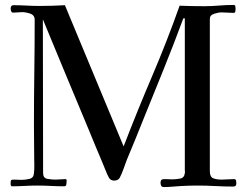

<svg xmlns="http://www.w3.org/2000/svg" viewBox="-20 -754 987 775"><path d="M934 -14Q934 -1 922 -1Q885 -1 849 -3Q813 -5 777 -5Q760 -5 743 -4.5Q726 -4 709 -3Q692 -2 675.5 -0.5Q659 1 642 1Q633 1 630.5 -4.5Q628 -10 628 -17Q628 -21 630 -25.5Q632 -30 637 -30Q640 -31 646 -31Q653 -31 660.5 -30.5Q668 -30 675 -30Q689 -30 706.5 -33Q724 -36 726 -55Q727 -58 726.5 -61Q726 -64 726 -67V-680H720Q682 -577 641 -475.5Q600 -374 559 -273Q543 -232 526 -191Q509 -150 492 -109Q485 -91 478.5 -72Q472 -53 463 -36Q456 -25 441 -25Q427 -25 420 -36Q412 -51 405.5 -68Q399 -85 392 -101Q377 -136 363 -170Q349 -204 335 -238Q289 -348 243.5 -457.5Q198 -567 153 -676Q153 -521 153.5 -365.5Q154 -210 154 -55Q154 -35 171.5 -32Q189 -29 204 -29Q214 -29 224 -30Q234 -31 244 -31Q249 -31 249 -25Q249 -20 248 -11Q247 -2 240 -2Q213 -2 185.5 -3.5Q158 -5 131 -5Q105 -5 78.5 -3.5Q52 -2 26 -2Q25 -4 24.5 -5.5Q24 -7 23 -8V-17Q23 -27 27 -28Q31 -29 38 -29Q46 -29 53 -28.5Q60 -28 67 -28Q82 -28 99 -32Q116 -36 117 -55Q119 -71 118.5 -87.5Q118 -104 118 -120Q118 -152 117.5 -184.5Q117 -217 117 -249Q117 -356 118.5 -462Q120 -568 120 -674Q120 -693 102 -699Q84 -705 69 -705Q60 -705 51 -704Q42 -703 33 -703Q27 -703 25 -709Q23 -715 23 -719Q23 -733 34 -733Q60 -733 87 -731.5Q114 -730 140 -730Q191 -730 242 -733L479 -163Q534 -306 594 -446.5Q654 -587 705 -731Q730 -730 754.5 -729.5Q779 -729 804 -729Q834 -729 863.5 -731.5Q893 -734 923 -734Q929 -734 930 -728Q931 -722 931 -718Q931 -714 930 -708Q929 -702 923 -702Q910 -702 898 -703Q886 -704 874 -704Q862 -704 844.5 -698.5Q827 -693 827 -678V-63Q827 -40 840.5 -34.5Q854 -29 875 -29Q887 -29 899 -30Q911 -31 924 -31Q932 -31 933 -25Q934 -19 934 -14Z"/></svg>

Font: Kaisei HarunoUmi
Style: Regular
Weight: 400
Designer: Font-Kai, 金井和夫
Foundry: KAZUO KANAI
Version: Version 5.003